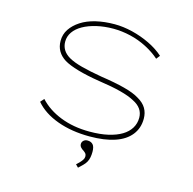

<svg xmlns="http://www.w3.org/2000/svg" viewBox="-103 -638 914 909"><g transform="rotate(15 354.0 -183.5)"><path d="M371 10Q283 10 213 -15.5Q143 -41 103 -88L119 -106Q159 -62 222.5 -37Q286 -12 365 -12Q417 -12 456 -21Q495 -30 521.5 -46Q548 -62 562 -85Q576 -108 576 -136Q576 -184 525 -209Q500 -223 456 -234.5Q412 -246 349 -255Q286 -265 241 -278Q196 -291 171 -306Q147 -321 134.5 -342.5Q122 -364 122 -392Q122 -424 139 -449.5Q156 -475 186 -494.5Q216 -514 258 -524Q300 -534 350 -534Q392 -534 437 -523Q482 -512 523.5 -492Q565 -472 595 -445L581 -427Q553 -452 514.5 -472Q476 -492 433.5 -502Q391 -512 350 -512Q305 -512 267 -503Q229 -494 201.5 -478.5Q174 -463 159 -441.5Q144 -420 144 -394Q144 -372 154.5 -354.5Q165 -337 187 -324Q211 -310 252.5 -299Q294 -288 353 -278Q421 -268 469 -255.5Q517 -243 544 -226Q572 -210 585 -188Q598 -166 598 -137Q598 -91 571.5 -57.5Q545 -24 494.5 -7Q444 10 371 10ZM357 167 344 154Q352 147 359 139.5Q366 132 371.5 124Q377 116 377 107Q377 98 373 93Q369 88 362 83Q353 78 347 71Q341 64 341 55Q341 45 348.5 38Q356 31 368 31Q385 31 394.5 41.5Q404 52 404 77Q404 92 401.5 104.5Q399 117 393.5 127Q388 137 378.5 146.5Q369 156 357 167Z"/></g></svg>

Font: Lexend Peta Thin
Style: Regular
Weight: 250
Version: Version 1.007